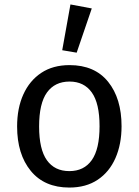

<svg xmlns="http://www.w3.org/2000/svg" viewBox="-20 -832 624 864"><path d="M293 -539Q406 -539 466.5 -464Q527 -389 527 -264Q527 -183 499.5 -120.5Q472 -58 419.5 -23Q367 12 292 12Q180 12 118.5 -63Q57 -138 57 -263Q57 -345 85 -407Q113 -469 165.5 -504Q218 -539 293 -539ZM293 -465Q227 -465 191.5 -416Q156 -367 156 -263Q156 -160 191 -111Q226 -62 292 -62Q358 -62 393 -111.5Q428 -161 428 -264Q428 -367 393 -416Q358 -465 293 -465ZM260 -606 297 -812 393 -794 325 -595Z"/></svg>

Font: Fira Sans Variable
Style: Regular
Weight: 400
Designer: Carrois Corporate & Edenspiekermann AG
Foundry: Carrois Corporate GbR & Edenspiekermann AG
Version: Version 4.202